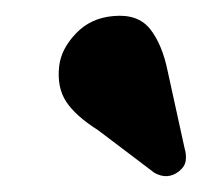

<svg xmlns="http://www.w3.org/2000/svg" viewBox="-20 -730 285 245"><path d="M194 -639 215.5 -541Q218 -533 217 -525.2Q216 -517.5 208.5 -511.5Q194 -500 177 -509.5L105 -564Q76.5 -582 64.5 -600.2Q52.5 -618.5 55.5 -645.5Q58 -667.5 76.8 -687.2Q95.5 -707 124.5 -709.5Q156 -712.5 171.5 -693Q187 -673.5 194 -639Z"/></svg>

Font: Fraunces 72pt S050
Style: Bold Italic
Weight: 700
Italic angle: -16°
Version: Version 1.000; ttfautohint (v1.8.3)